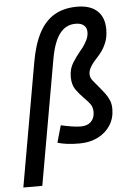

<svg xmlns="http://www.w3.org/2000/svg" viewBox="-63 -787 711 1058"><g transform="rotate(-5 293.0 -258.5)"><path d="M351.6 9.8Q312.5 9.8 283.2 5.9Q253.9 2 231 -4.9L257.8 -99.1Q292.5 -91.3 319.6 -87.2Q346.7 -83 367.7 -83Q403.8 -83 424.1 -102.8Q444.3 -122.6 444.3 -156.7Q444.3 -184.1 429.7 -202.9Q415 -221.7 397 -239.3Q377 -259.3 356.4 -287.1Q335.9 -314.9 335.9 -359.4Q335.9 -404.3 356.7 -437Q377.4 -469.7 395 -490.7Q400.4 -497.1 413.3 -513.4Q426.3 -529.8 437.7 -552.2Q449.2 -574.7 449.2 -598.1Q449.2 -621.1 434.1 -635Q418.9 -648.9 389.6 -649.4Q334 -649.9 299.8 -605Q265.6 -560.1 249 -465.3L127.4 224.6H22.5L143.1 -460.4Q160.2 -557.1 193.6 -619.6Q227.1 -682.1 279.3 -712.2Q331.5 -742.2 403.8 -742.2Q476.6 -742.2 515.1 -706.5Q553.7 -670.9 553.7 -604.5Q553.7 -562 541 -531.2Q528.3 -500.5 512.9 -480.7Q497.6 -460.9 488.8 -452.1Q482.9 -445.8 471.2 -432.1Q459.5 -418.5 450 -401.1Q440.4 -383.8 440.4 -365.2Q440.4 -346.2 454.8 -328.6Q469.2 -311 484.4 -293Q500.5 -273.9 515.1 -254.9Q529.8 -235.8 539.3 -214.1Q548.8 -192.4 548.8 -164.6Q548.8 -113.3 523.7 -74Q498.5 -34.7 454.1 -12.5Q409.7 9.8 351.6 9.8Z"/></g></svg>

Font: Cascadia Code
Style: Italic
Weight: 400
Italic angle: -10°
Designer: Aaron Bell
Foundry: Saja Typeworks
Version: Version 2407.024